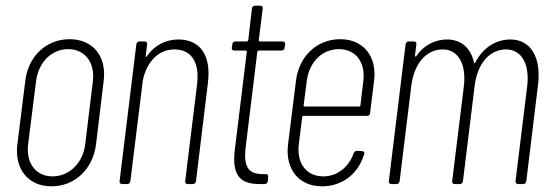

<svg xmlns="http://www.w3.org/2000/svg" viewBox="-20 -648 1945 676"><path d="M161 8C244 8 307 -53 318 -139L345 -363C356 -449 308 -510 225 -510C142 -510 79 -449 69 -363L41 -139C31 -53 79 8 161 8ZM165 -27C106 -27 71 -74 79 -140L107 -362C115 -428 161 -475 220 -475C279 -475 315 -428 307 -362L280 -140C272 -74 224 -27 165 -27Z M608 -509C564 -509 524 -489 497 -450C495 -446 493 -447 493 -451L498 -492C499 -498 495 -502 490 -502H471C465 -502 461 -498 460 -492L401 -10C400 -4 404 0 410 0H428C434 0 438 -4 439 -10L483 -366C498 -434 540 -474 594 -474C654 -474 683 -429 674 -352L632 -10C631 -4 635 0 640 0H659C665 0 669 -4 670 -10L712 -356C724 -452 686 -509 608 -509Z M982 -480 984 -492C985 -498 981 -502 975 -502H895C893 -502 891 -504 891 -506L905 -618C906 -624 902 -628 897 -628H878C872 -628 868 -624 867 -618L854 -506C853 -504 851 -502 849 -502H808C803 -502 798 -498 798 -492L796 -480C795 -474 799 -470 805 -470H845C847 -470 849 -468 849 -466L807 -123C794 -22 833 0 895 0H912C918 0 922 -4 923 -10L924 -25C925 -31 922 -35 916 -35H906C858 -35 836 -56 845 -130L886 -466C887 -468 889 -470 891 -470H971C977 -470 982 -474 982 -480Z M1283 -250 1297 -363C1308 -449 1260 -510 1178 -510C1095 -510 1032 -449 1022 -363L994 -138C984 -52 1032 8 1114 8C1186 8 1242 -37 1262 -105C1265 -112 1260 -116 1254 -116L1237 -117C1231 -117 1228 -114 1225 -108C1208 -60 1168 -27 1118 -27C1059 -27 1024 -73 1032 -140L1044 -236C1044 -238 1046 -240 1048 -240H1272C1278 -240 1283 -244 1283 -250ZM1173 -475C1232 -475 1268 -429 1259 -362L1249 -277C1249 -275 1246 -273 1245 -273H1052C1051 -273 1049 -275 1049 -277L1060 -362C1068 -429 1114 -475 1173 -475Z M1777 -509C1729 -509 1682 -483 1654 -429C1651 -425 1649 -424 1649 -428C1637 -480 1603 -509 1554 -509C1513 -509 1473 -490 1446 -451C1444 -448 1441 -448 1441 -452L1446 -492C1447 -498 1443 -502 1438 -502H1419C1413 -502 1409 -498 1408 -492L1349 -10C1348 -4 1352 0 1358 0H1376C1382 0 1386 -4 1387 -10L1428 -345C1438 -425 1481 -474 1539 -474C1592 -474 1623 -424 1613 -343L1572 -10C1571 -4 1575 0 1581 0H1599C1605 0 1609 -4 1610 -10L1651 -345C1661 -425 1704 -474 1762 -474C1815 -474 1846 -424 1836 -343L1795 -10C1795 -4 1798 0 1804 0H1822C1828 0 1832 -4 1833 -10L1874 -347C1887 -447 1848 -509 1777 -509Z"/></svg>

Font: Barlow Condensed ExtraLight
Style: Italic
Weight: 275
Width: 3
Italic angle: -7°
Designer: Jeremy Tribby
Foundry: Tribby Type
Version: Version 1.422;hotconv 1.0.109;makeotfexe 2.5.65596